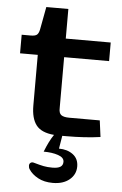

<svg xmlns="http://www.w3.org/2000/svg" viewBox="-56 -625 564 885"><g transform="rotate(5 226.0 -182.5)"><path d="M224 -127Q223 -103 234.5 -94.5Q246 -86 272 -86H413L423 -10Q353 0 265 0H247L237 60Q276 60 302 79.5Q328 99 328 135Q328 172 299 196Q270 220 222 220Q182 220 153.5 204.5Q125 189 111 167Q106 160 106 150Q106 141 112.5 136.5Q119 132 128 135Q156 143 173.5 146.5Q191 150 214 150Q239 150 251 142.5Q263 135 263 119Q263 99 235 89.5Q207 80 168 80Q187 31 208 0Q208 0 208.5 -0.5Q209 -1 209 -1Q150 -6 126 -37Q102 -68 102 -128V-362H20V-448H62Q81 -448 89.5 -454Q98 -460 102 -478L122 -585H224V-448H432V-362H224Z"/></g></svg>

Font: Gold
Style: Regular
Weight: 400
Designer: jaiki
Version: Version 1.000